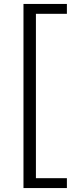

<svg xmlns="http://www.w3.org/2000/svg" viewBox="-20 -731 392 973"><path d="M99 -711H319V-661H162V172H319V222H99Z"/></svg>

Font: LXGW Bright GB
Style: Regular
Weight: 400
Designer: Christian Thalmann (Catharsis Fonts)
Foundry: LXGW / Christian Thalmann (Catharsis Fonts) / Fontworks Inc.
Version: Version 5.510